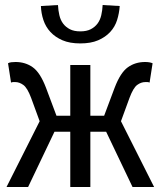

<svg xmlns="http://www.w3.org/2000/svg" viewBox="-20 -745 640 765"><path d="M6 0 138 -262 104 -355Q89 -395 73 -406.5Q57 -418 41 -418Q36 -418 32.5 -418Q29 -418 24 -416L12 -493Q17 -496 25 -497Q33 -498 42 -498Q81 -498 110.5 -477Q140 -456 163 -396L205 -284H260V-486H340V-284H395L437 -396Q460 -456 489.5 -477Q519 -498 558 -498Q576 -498 588 -493L576 -416Q571 -418 567.5 -418Q564 -418 559 -418Q542 -418 526.5 -406.5Q511 -395 496 -355L462 -262L594 0H508L403 -220H340V0H260V-220H197L92 0ZM300 -572Q258 -572 229 -584.5Q200 -597 181 -617.5Q162 -638 153 -665Q144 -692 143 -721L211 -725Q212 -704 216.5 -684.5Q221 -665 231.5 -651Q242 -637 258.5 -628.5Q275 -620 300 -620Q325 -620 341.5 -628.5Q358 -637 368.5 -651Q379 -665 383.5 -684.5Q388 -704 389 -725L457 -721Q455 -692 446.5 -665Q438 -638 419 -617.5Q400 -597 371 -584.5Q342 -572 300 -572Z"/></svg>

Font: Source Code Pro
Style: Regular
Weight: 400
Monospace: yes
Designer: Paul D. Hunt, Teo Tuominen
Foundry: Adobe Systems Incorporated
Version: Version 2.030;PS 1.000;hotconv 16.6.51;makeotf.lib2.5.65220